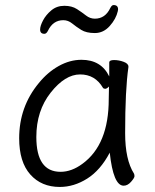

<svg xmlns="http://www.w3.org/2000/svg" viewBox="-20 -723 615 761"><path d="M124 -180Q124 -42 220 -42Q264 -42 307 -74Q411 -150 411 -330Q411 -355 412 -380Q403 -371 397 -371Q391 -371 388 -375Q357 -428 297.5 -428Q238 -428 181 -356Q124 -284 124 -180ZM470 13Q429 13 415 -118Q378 -48 325.5 -15Q273 18 217 18Q144 18 100 -31.5Q56 -81 56 -175Q56 -300 134 -394Q169 -437 213 -461.5Q257 -486 303 -486Q381 -486 413 -420V-475Q413 -485 432 -485Q451 -485 470 -478Q489 -471 489 -459V-457Q476 -368 476 -195Q476 -90 511 -35Q513 -31 513 -24.5Q513 -18 499.5 -2.5Q486 13 470 13ZM447 -679Q440 -648 415 -620Q390 -592 356 -592Q322 -592 302 -604.5Q282 -617 266 -630Q250 -643 231 -643Q190 -643 170 -601Q164 -589 156 -589Q139 -589 139 -606Q139 -620 150.5 -642Q162 -664 183.5 -682Q205 -700 235 -700Q265 -700 285 -687Q305 -674 321 -661.5Q337 -649 356 -649Q397 -649 417 -691Q423 -703 430 -703Q448 -703 448 -686Q448 -682 447 -679Z"/></svg>

Font: LXGW WenKai Lite
Style: Regular
Weight: 400
Designer: LXGW / Fontworks Inc.
Foundry: LXGW / Fontworks Inc.
Version: Version 1.511; March 25, 2025